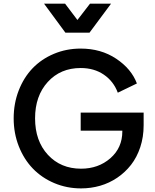

<svg xmlns="http://www.w3.org/2000/svg" viewBox="-20 -1024 853 1056"><path d="M339.8 -844.2 222.2 -1003.9H337.9L405.8 -914.1L475.1 -1003.9H590.8L472.2 -844.2ZM425.8 12.2Q347.7 12.2 278.8 -16.8Q210 -45.9 160.9 -96.7Q111.8 -147.5 83.5 -219.2Q55.2 -291 55.2 -373Q55.2 -455.1 83 -526.6Q110.8 -598.1 159.4 -648.7Q208 -699.2 276.6 -728Q345.2 -756.8 423.8 -756.8Q535.2 -756.8 618.9 -701.2Q702.6 -645.5 732.9 -564.9L627.9 -514.2Q604.5 -577.1 551 -613.5Q497.6 -649.9 423.8 -649.9Q312.5 -649.9 242.7 -573.2Q172.9 -496.6 172.9 -373Q172.9 -249 243.4 -172.6Q314 -96.2 425.8 -96.2Q521 -96.2 586.9 -153.6Q652.8 -210.9 652.8 -301.8V-305.2H423.8V-404.8H770V-335Q770 -270.5 751.5 -214.6Q732.9 -158.7 700.7 -117.4Q668.5 -76.2 625 -46.6Q581.5 -17.1 530.8 -2.4Q480 12.2 425.8 12.2Z"/></svg>

Font: Plus Jakarta Sans SemiBold
Style: Regular
Weight: 600
Designer: Gumpita Rahayu
Foundry: Tokotype
Version: Version 2.006